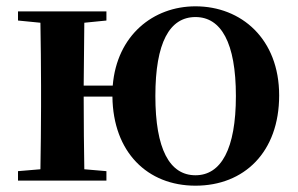

<svg xmlns="http://www.w3.org/2000/svg" viewBox="-20 -572 943 608"><path d="M599 -17C517 -17 472 -100 472 -268C472 -437 517 -518 599 -518C680 -518 727 -437 727 -268C727 -100 680 -17 599 -17ZM599 16C753 16 864 -90 864 -270C864 -449 744 -552 599 -552C465 -552 350 -460 337 -301H245L247 -500L317 -507V-536H37V-507L108 -500C109 -442 110 -357 110 -301V-235C110 -179 109 -94 108 -36L37 -30V0H317V-30L247 -36C246 -94 245 -182 245 -266H336C338 -90 447 16 599 16Z"/></svg>

Font: Noto Serif SC
Style: Bold
Weight: 700
Designer: Ryoko NISHIZUKA 西塚涼子 (kana & ideographs); Frank Grießhammer (Latin, Greek & Cyrillic); Wenlong ZHANG 张文龙 (bopomofo); San
Foundry: Adobe
Version: Version 2.001;hotconv 1.1.0;makeotfexe 2.6.0